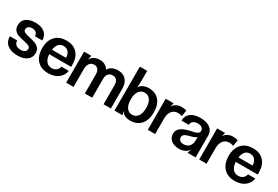

<svg xmlns="http://www.w3.org/2000/svg" viewBox="64 -1754 4034 2785"><g transform="rotate(30 2081.5 -361.5)"><path d="M463 -357H340Q340 -395 316 -416.5Q292 -438 249 -438Q210 -438 188 -420Q166 -402 166 -371Q166 -343 194 -330Q222 -317 283 -303Q342 -290 380 -276Q418 -262 445 -232Q472 -202 472 -151Q472 -74 415 -30.5Q358 13 257 13Q148 13 86.5 -36.5Q25 -86 25 -175H148Q148 -131 177 -106.5Q206 -82 257 -82Q300 -82 324.5 -100.5Q349 -119 349 -151Q349 -180 321 -193Q293 -206 233 -219Q174 -231 135.5 -244Q97 -257 70 -288Q43 -319 43 -373Q43 -448 98 -490Q153 -532 251 -532Q351 -532 407 -485.5Q463 -439 463 -357Z M771 13Q652 13 584.5 -59.5Q517 -132 517 -261Q517 -389 584.5 -460.5Q652 -532 772 -532Q887 -532 952 -463Q1017 -394 1017 -271V-235H649Q654 -160 687.5 -118.5Q721 -77 779 -77Q823 -77 853.5 -100.5Q884 -124 894 -167H1017Q1001 -82 935.5 -34.5Q870 13 771 13ZM888 -311Q885 -374 854.5 -408.5Q824 -443 771 -443Q722 -443 691 -408.5Q660 -374 652 -311Z M1069 0V-520H1189L1176 -452H1179Q1197 -490 1237 -511Q1277 -532 1332 -532Q1378 -532 1415.5 -512Q1453 -492 1474 -455H1476Q1497 -492 1538.5 -512Q1580 -532 1634 -532Q1721 -532 1769.5 -478Q1818 -424 1818 -328V0H1695V-316Q1695 -370 1671 -400Q1647 -430 1604 -430Q1557 -430 1531 -400Q1505 -370 1505 -315V0H1382V-316Q1382 -370 1358.5 -400Q1335 -430 1293 -430Q1246 -430 1219 -394.5Q1192 -359 1192 -295V0Z M1998 -58H1995L2013 0H1878V-736H2001V-535L1996 -462H1998Q2020 -495 2060 -513.5Q2100 -532 2149 -532Q2261 -532 2323.5 -460.5Q2386 -389 2386 -261Q2386 -132 2322 -59.5Q2258 13 2143 13Q2094 13 2055.5 -6Q2017 -25 1998 -58ZM2127 -75Q2189 -75 2223.5 -124Q2258 -173 2258 -261Q2258 -348 2224.5 -396.5Q2191 -445 2131 -445Q2070 -445 2035.5 -396.5Q2001 -348 2001 -261Q2001 -173 2034.5 -124Q2068 -75 2127 -75Z M2436 0V-520H2569L2553 -461H2556Q2576 -495 2613.5 -514Q2651 -533 2698 -533Q2749 -533 2780 -521L2764 -418Q2732 -431 2697 -431Q2632 -431 2595.5 -385.5Q2559 -340 2559 -259V0Z M2780 -137Q2780 -199 2834.5 -238.5Q2889 -278 2989 -297Q3053 -308 3083.5 -325Q3114 -342 3114 -372Q3114 -406 3089.5 -424.5Q3065 -443 3021 -443Q2972 -443 2944 -421Q2916 -399 2916 -360H2793Q2793 -441 2851.5 -486.5Q2910 -532 3015 -532Q3120 -532 3178.5 -487.5Q3237 -443 3237 -364V0H3103L3120 -59H3117Q3097 -26 3056 -6.5Q3015 13 2966 13Q2880 13 2830 -27.5Q2780 -68 2780 -137ZM2986 -77Q3045 -77 3079.5 -113.5Q3114 -150 3114 -211V-271Q3098 -255 3073.5 -245Q3049 -235 3007 -225Q2954 -213 2928.5 -194.5Q2903 -176 2903 -147Q2903 -115 2926 -96Q2949 -77 2986 -77Z M3297 0V-520H3430L3414 -461H3417Q3437 -495 3474.5 -514Q3512 -533 3559 -533Q3610 -533 3641 -521L3625 -418Q3593 -431 3558 -431Q3493 -431 3456.5 -385.5Q3420 -340 3420 -259V0Z M3895 13Q3776 13 3708.5 -59.5Q3641 -132 3641 -261Q3641 -389 3708.5 -460.5Q3776 -532 3896 -532Q4011 -532 4076 -463Q4141 -394 4141 -271V-235H3773Q3778 -160 3811.5 -118.5Q3845 -77 3903 -77Q3947 -77 3977.5 -100.5Q4008 -124 4018 -167H4141Q4125 -82 4059.5 -34.5Q3994 13 3895 13ZM4012 -311Q4009 -374 3978.5 -408.5Q3948 -443 3895 -443Q3846 -443 3815 -408.5Q3784 -374 3776 -311Z"/></g></svg>

Font: Non Bureau Medium
Style: Regular
Weight: 500
Designer: Jona Saucedo
Foundry: Non Foundry
Version: Version 1.000; ttfautohint (v1.8.4)